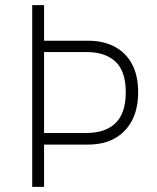

<svg xmlns="http://www.w3.org/2000/svg" viewBox="-20 -725 608 745"><path d="M105 0V-705H151V-567H321Q383 -567 426.5 -543Q470 -519 493 -475Q516 -431 516 -367Q516 -303 492.5 -258Q469 -213 426 -188.5Q383 -164 321 -164H151V0ZM151 -209H315Q389 -209 428.5 -247.5Q468 -286 468 -367Q468 -448 428.5 -485.5Q389 -523 315 -523H151Z"/></svg>

Font: Nunito Sans 7pt Condensed ExtraLight
Style: Regular
Weight: 250
Width: 3
Designer: Vernon Adams
Foundry: Vernon Adams
Version: Version 3.101;gftools[0.9.27]